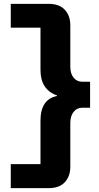

<svg xmlns="http://www.w3.org/2000/svg" viewBox="-20 -813 517 1000"><path d="M232.9 -793Q288.6 -793 317.4 -762.2Q346.2 -731.4 346.2 -681.2V-465.8Q346.2 -429.2 363.5 -408.2Q380.9 -387.2 409.2 -387.2H449.2V-252H409.2Q380.4 -252 363.3 -230.2Q346.2 -208.5 346.2 -172.9V55.2Q346.2 105.5 317.4 136.2Q288.6 167 232.9 167H36.1V42H190.9V-185.1Q190.9 -295.9 276.9 -313V-315.9Q190.9 -346.2 190.9 -448.2V-668.9H36.1V-793Z"/></svg>

Font: Hubot Sans Expanded
Style: Bold
Weight: 700
Width: 7
Designer: Deni Anggara
Foundry: GitHub
Version: Version 1.001;gftools[0.9.31]